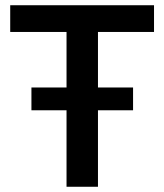

<svg xmlns="http://www.w3.org/2000/svg" viewBox="-20 -713 627 733"><path d="M234 0V-292H100V-379H234V-591H19V-693H568V-591H354V-379H488V-292H354V0Z"/></svg>

Font: Ubuntu Sans SemiBold
Style: Regular
Weight: 600
Designer: Dalton Maag Ltd
Foundry: Dalton Maag Ltd
Version: Version 1.006; ttfautohint (v1.8.4.7-5d5b)